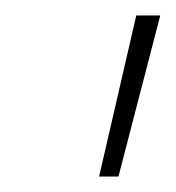

<svg xmlns="http://www.w3.org/2000/svg" viewBox="-20 -724 227 248"><path d="M187 -704 133 -496H108L156 -704Z"/></svg>

Font: Prodigy Sans ExtraLight
Style: Italic
Weight: 200
Italic angle: -13°
Designer: Wei Huang
Foundry: Wei Huang
Version: Version 1.003; ttfautohint (v1.8.3)